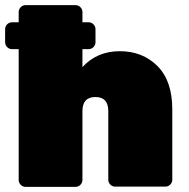

<svg xmlns="http://www.w3.org/2000/svg" viewBox="-23 -730 738 750"><path d="M299 -296V-27Q299 -16 291 -8Q283 0 272 0H77Q66 0 58 -8Q50 -16 50 -27V-538H24Q13 -538 5 -546Q-3 -554 -3 -565V-616Q-3 -627 5 -635Q13 -643 24 -643H50V-683Q50 -694 58 -702Q66 -710 77 -710H272Q283 -710 291 -702Q299 -694 299 -683V-643H323Q334 -643 342 -635Q350 -627 350 -616V-565Q350 -554 342 -546Q334 -538 323 -538H299V-468Q356 -530 445 -530Q534 -530 592 -472Q650 -414 650 -303V-28Q650 -17 642 -9Q634 -1 623 -1H427Q416 -1 408 -9Q400 -17 400 -28V-296Q400 -351 349.5 -351Q299 -351 299 -296Z"/></svg>

Font: Rubik One
Style: Regular
Weight: 400
Designer: Hubert and Fischer with Elvire Volk Leonovitch
Foundry: Hubert and Fischer with Elvire Volk Leonovitch
Version: Version 1.001